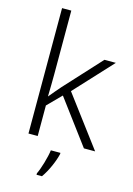

<svg xmlns="http://www.w3.org/2000/svg" viewBox="-143 -832 780 1124"><g transform="rotate(15 247.0 -269.5)"><path d="M144 -374V-760H88V0H144V-185L225 -267L424 0H492L264 -304L475 -532H406L204 -312C184 -290 161 -261 143 -240H142C143 -284 144 -332 144 -374ZM298 68V61H240C235 104 212 180 196 212V221H229C261 176 288 112 298 68Z"/></g></svg>

Font: Noto Sans Meetei Mayek Light
Style: Regular
Weight: 300
Designer: Monotype Design Team and Neelakash Kshetrimayum
Foundry: Monotype Imaging Inc.
Version: Version 2.002